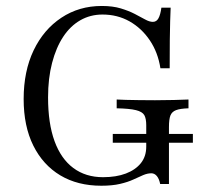

<svg xmlns="http://www.w3.org/2000/svg" viewBox="-20 -602 657 634"><path d="M314.5 11.3Q236.3 11.3 179 -23Q121.8 -57.3 89.9 -121.4Q58.1 -185.5 58.1 -275Q58.1 -366.9 91.1 -435.9Q124.2 -504.8 182.7 -543.5Q241.1 -582.3 316.1 -582.3Q352.4 -582.3 379 -574.2Q405.6 -566.1 425 -556Q444.4 -546 458.9 -537.9Q473.4 -529.8 484.7 -529.8Q496.8 -529.8 503.2 -541.5Q509.7 -553.2 512.9 -576.6H543.5Q542.7 -557.3 541.9 -531.9Q541.1 -506.5 540.7 -469.4Q540.3 -432.3 540.3 -376.6H509.7Q501.6 -429 474.6 -469Q447.6 -508.9 407.7 -531.5Q367.7 -554 318.5 -554Q278.2 -554 245.2 -535.1Q212.1 -516.1 188.7 -480.6Q165.3 -445.2 152 -394.4Q138.7 -343.5 138.7 -280.6Q138.7 -194.4 160.1 -135.9Q181.5 -77.4 222.2 -47.2Q262.9 -16.9 320.2 -16.9Q363.7 -16.9 395.6 -29Q427.4 -41.1 445.2 -63.3Q462.9 -85.5 462.9 -117.7V-188.7Q462.9 -210.5 456.5 -221.8Q450 -233.1 429 -238.3Q408.1 -243.5 365.3 -244.4V-273.4Q376.6 -272.6 395.2 -272.2Q413.7 -271.8 438.3 -271.4Q462.9 -271 491.9 -271Q526.6 -271 554 -271.8Q581.5 -272.6 602.4 -273.4V-244.4Q575 -243.5 561.3 -238.3Q547.6 -233.1 542.7 -220.6Q537.9 -208.1 537.9 -182.3V5.6H508.9Q505.6 -11.3 498 -20.6Q490.3 -29.8 479.8 -29.8Q466.9 -29.8 452.8 -23.8Q438.7 -17.7 420.6 -9.3Q402.4 -0.8 376.6 5.2Q350.8 11.3 314.5 11.3ZM352.4 -130.6V-159.7H616.9V-130.6Z"/></svg>

Font: Playfair 5pt SemiExpanded Light Light
Style: Regular
Weight: 300
Version: Version 2.203